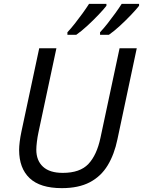

<svg xmlns="http://www.w3.org/2000/svg" viewBox="-20 -964 740 994"><path d="M300 10Q188 10 133.5 -41.5Q79 -93 79 -188Q79 -205 82 -230Q85 -255 91 -283L183 -714H272L179 -278Q174 -255 171 -230Q168 -205 168 -189Q168 -133 202.5 -101Q237 -69 305 -69Q394 -69 437.5 -115Q481 -161 500 -250L599 -714H688L588 -243Q572 -165 537.5 -108Q503 -51 445 -20.5Q387 10 300 10ZM498 -797Q516 -816 536.5 -842Q557 -868 576.5 -895Q596 -922 610 -944H700V-934Q687 -917 659.5 -888Q632 -859 601 -830.5Q570 -802 544 -784H498ZM329 -797Q347 -816 367.5 -842Q388 -868 407.5 -895Q427 -922 441 -944H531V-934Q518 -917 490.5 -888Q463 -859 432 -830.5Q401 -802 375 -784H329Z"/></svg>

Font: Noto Sans
Style: Italic
Weight: 400
Italic angle: -12°
Designer: Monotype Design Team
Foundry: Monotype Imaging Inc.
Version: Version 2.013; ttfautohint (v1.8.4.7-5d5b)